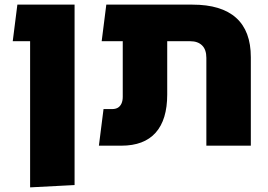

<svg xmlns="http://www.w3.org/2000/svg" viewBox="-20 -629 1158 829"><path d="M110 180V-609H302V170ZM35 -451 55 -609H237V-451Z M871 0V-379Q871 -415 852.5 -433Q834 -451 802 -451H510V-609H811Q936 -609 999.5 -552Q1063 -495 1063 -382V0ZM407 0 427 -158H463Q479 -158 489 -164Q499 -170 504.5 -182Q510 -194 510 -211V-574H702V-221Q702 -112 652 -56Q602 0 504 0ZM419 -451 439 -609H621V-451Z"/></svg>

Font: Noto Sans Hebrew Thin Black
Style: Regular
Weight: 900
Version: Version 3.001